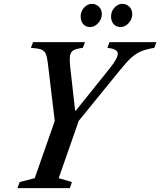

<svg xmlns="http://www.w3.org/2000/svg" viewBox="-20 -981 836 1001"><path d="M71 0 82.5 -32 161 -52 265.5 -350.5 229.5 -651Q226 -683.5 218.8 -700.2Q211.5 -717 193.8 -723.2Q176 -729.5 141 -731.5L152.5 -761.5H423L412 -731.5Q380 -728 364.2 -719.5Q348.5 -711 345.2 -691Q342 -671 346 -632.5L371.5 -405H376L554 -627Q597 -681 593.8 -703.8Q590.5 -726.5 540 -731.5L550.5 -761.5H795.5L784.5 -731.5Q743 -725 715.8 -713.5Q688.5 -702 664 -679.8Q639.5 -657.5 607 -617L390.5 -351L286 -52L355 -32L344 0ZM609 -840Q586 -840 572.5 -855.2Q559 -870.5 559 -895Q559 -922 577 -941.5Q595 -961 618.5 -961Q639 -961 654.2 -946Q669.5 -931 669.5 -907.5Q669.5 -881.5 651 -860.8Q632.5 -840 609 -840ZM450 -840Q427 -840 413.8 -855.2Q400.5 -870.5 400.5 -895Q400.5 -922 418.5 -941.5Q436.5 -961 459.5 -961Q480 -961 495.5 -946Q511 -931 511 -907.5Q511 -881.5 492.2 -860.8Q473.5 -840 450 -840Z"/></svg>

Font: Libre Caslon Condensed SemiBold Italic
Style: Regular
Weight: 600
Italic angle: -22.583°
Designer: Pablo Impallari, Rodrigo Fuenzalida, Katja Schimmel, Ertekin Erdin
Foundry: Pablo Impallari, Rodrigo Fuenzalida
Version: Version 2.000; ttfautohint (v1.8.4.7-5d5b);gftools[0.9.33]